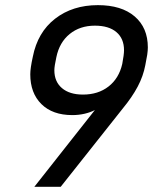

<svg xmlns="http://www.w3.org/2000/svg" viewBox="-20 -720 590 740"><path d="M345.7 -295.9Q329.1 -287.1 306.2 -281.7Q283.2 -276.4 258.8 -276.4Q182.6 -276.4 139.6 -318.8Q96.7 -361.3 96.7 -433.6Q96.7 -457 106.4 -501Q125 -595.7 192.4 -647.9Q259.8 -700.2 357.4 -700.2Q448.2 -700.2 499 -656.7Q549.8 -613.3 549.8 -537.1Q549.8 -525.4 547.4 -508.8Q544.9 -492.2 540 -468.8Q532.2 -426.8 510.7 -386.2Q489.3 -345.7 453.1 -301.8L213.9 0H112.3ZM451.2 -473.6Q458 -509.8 458 -526.4Q458 -571.3 428.7 -596.2Q399.4 -621.1 345.7 -621.1Q288.1 -621.1 248.5 -588.9Q209 -556.6 197.3 -500Q189.5 -464.8 189.5 -449.2Q189.5 -405.3 218.8 -380.4Q248 -355.5 299.8 -355.5Q358.4 -355.5 398.4 -386.7Q438.5 -418 451.2 -473.6Z"/></svg>

Font: Dinish Expanded
Style: Italic
Weight: 400
Width: 7
Italic angle: -12°
Designer: Charles Nix
Foundry: Playbeing
Version: Version 2.005; ttfautohint (v1.8.3)